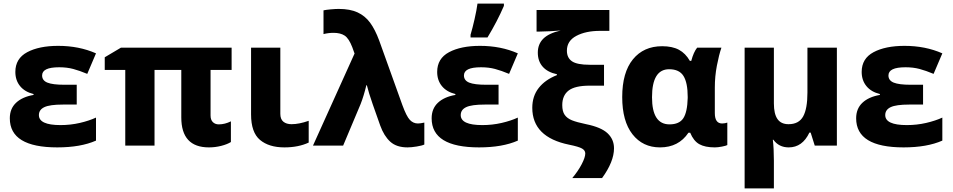

<svg xmlns="http://www.w3.org/2000/svg" viewBox="-20 -816 5338 1076"><path d="M410 -230H332Q259 -230 228.5 -215.5Q198 -201 198 -171Q198 -115 319 -115Q375 -115 427 -127Q479 -139 518 -157V-28Q432 10 301 10Q35 10 35 -153Q35 -207 70 -240Q105 -273 168 -284V-289Q119 -301 92.5 -333.5Q66 -366 66 -413Q66 -488 132.5 -523.5Q199 -559 306 -559Q423 -559 518 -517L469 -402Q426 -420 390.5 -429.5Q355 -439 312 -439Q263 -439 239.5 -427.5Q216 -416 216 -393Q216 -365 245.5 -353Q275 -341 341 -341H410Z M1274 -136V-20Q1253 -7 1219.5 1.5Q1186 10 1151 10Q996 10 996 -158V-424H846V0H682V-424H567V-495L658 -549H1278V-424H1160V-169Q1160 -144 1173 -131.5Q1186 -119 1206 -119Q1240 -119 1274 -136Z M1551 -178Q1551 -148 1568 -134Q1585 -120 1614 -120Q1656 -120 1710 -139V-17Q1652 10 1574 10Q1487 10 1437 -32Q1387 -74 1387 -175V-549H1551Z M1967 -516 1954 -552Q1935 -601 1911.5 -616.5Q1888 -632 1849 -632Q1821 -632 1793 -625V-758Q1806 -761 1833 -763.5Q1860 -766 1878 -766Q1942 -766 1984 -746.5Q2026 -727 2054 -689Q2082 -651 2105 -589L2235 -227Q2258 -164 2277 -144Q2296 -124 2322 -124Q2335 -124 2358 -129V-6Q2346 0 2315.5 5Q2285 10 2264 10Q2202 10 2167 -22Q2132 -54 2111 -112L2069 -231Q2046 -297 2036 -338H2033Q2019 -279 2001 -233L1903 0H1734Z M2774 -230H2696Q2623 -230 2592.5 -215.5Q2562 -201 2562 -171Q2562 -115 2683 -115Q2739 -115 2791 -127Q2843 -139 2882 -157V-28Q2796 10 2665 10Q2399 10 2399 -153Q2399 -207 2434 -240Q2469 -273 2532 -284V-289Q2483 -301 2456.5 -333.5Q2430 -366 2430 -413Q2430 -488 2496.5 -523.5Q2563 -559 2670 -559Q2787 -559 2882 -517L2833 -402Q2790 -420 2754.5 -429.5Q2719 -439 2676 -439Q2627 -439 2603.5 -427.5Q2580 -416 2580 -393Q2580 -365 2609.5 -353Q2639 -341 2705 -341H2774ZM2617 -621Q2628 -658 2639.5 -708.5Q2651 -759 2656 -796H2804V-783Q2767 -697 2712 -606H2617Z M3101 -395V-400Q3049 -411 3021.5 -442Q2994 -473 2994 -521Q2994 -569 3025 -599.5Q3056 -630 3122 -645Q3104 -643 3063.5 -641Q3023 -639 3003 -639H2987V-760H3395V-643H3342Q3263 -643 3210 -615Q3157 -587 3157 -532Q3157 -492 3185.5 -472.5Q3214 -453 3285 -453H3365V-336H3285Q3202 -336 3166.5 -308.5Q3131 -281 3131 -227Q3131 -192 3144.5 -172.5Q3158 -153 3185 -142Q3212 -131 3265 -120Q3349 -103 3385 -69Q3421 -35 3421 15Q3421 90 3354 182H3187Q3219 144 3239.5 105Q3260 66 3260 44Q3260 27 3242 16.5Q3224 6 3170 -5Q2963 -47 2963 -212Q2963 -277 2999 -323Q3035 -369 3101 -395Z M3467 -272Q3467 -410 3527 -483.5Q3587 -557 3691 -557Q3748 -557 3785 -537Q3822 -517 3846 -475H3854Q3867 -524 3887 -549H4023Q4009 -508 3997.5 -448Q3986 -388 3986 -325V-182Q3986 -124 4027 -124Q4035 -124 4043 -125.5Q4051 -127 4056 -129V-3Q4049 1 4026 5.5Q4003 10 3986 10Q3931 10 3899 -8Q3867 -26 3848 -72H3838Q3783 10 3679 10Q3582 10 3524.5 -63.5Q3467 -137 3467 -272ZM3834 -267V-273Q3834 -352 3810.5 -390Q3787 -428 3730 -428Q3634 -428 3634 -271Q3634 -119 3732 -119Q3787 -119 3809.5 -153.5Q3832 -188 3834 -267Z M4670 0H4546L4523 -73H4516Q4477 10 4400 10Q4345 10 4314 -33H4311Q4314 -10 4315.5 22Q4317 54 4317 84V240H4153V-549H4317V-236Q4317 -178 4337 -149Q4357 -120 4399 -120Q4457 -120 4481 -163.5Q4505 -207 4505 -297V-549H4670Z M5153 -230H5075Q5002 -230 4971.5 -215.5Q4941 -201 4941 -171Q4941 -115 5062 -115Q5118 -115 5170 -127Q5222 -139 5261 -157V-28Q5175 10 5044 10Q4778 10 4778 -153Q4778 -207 4813 -240Q4848 -273 4911 -284V-289Q4862 -301 4835.5 -333.5Q4809 -366 4809 -413Q4809 -488 4875.5 -523.5Q4942 -559 5049 -559Q5166 -559 5261 -517L5212 -402Q5169 -420 5133.5 -429.5Q5098 -439 5055 -439Q5006 -439 4982.5 -427.5Q4959 -416 4959 -393Q4959 -365 4988.5 -353Q5018 -341 5084 -341H5153Z"/></svg>

Font: Noto Sans UI ExtraBold
Style: Regular
Weight: 800
Designer: Monotype Design Team
Foundry: Monotype Imaging Inc.
Version: Version 1.001